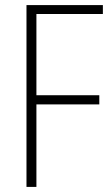

<svg xmlns="http://www.w3.org/2000/svg" viewBox="-20 -734 440 754"><path d="M123 0V-324H370V-360H123V-679H384V-714H84V0Z"/></svg>

Font: Noto Sans Ethiopic Condensed ExtraLight
Style: Regular
Weight: 200
Width: 3
Designer: Monotype Design Team
Foundry: Monotype Imaging Inc.
Version: Version 2.102